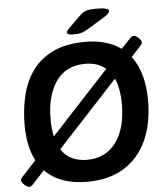

<svg xmlns="http://www.w3.org/2000/svg" viewBox="-59 -923 848 982"><g transform="rotate(-5 365.5 -432.0)"><path d="M345 -750Q312 -750 312 -762Q312 -770 327 -785L387 -844Q403 -860 421 -865.5Q439 -871 472 -871Q536 -871 536 -854Q536 -847 527.5 -838.5Q519 -830 498 -818L419 -770Q399 -758 385 -754Q371 -750 345 -750ZM50 7Q45 7 36 1Q27 -5 19.5 -14Q12 -23 12 -30Q12 -37 21 -47L94 -126Q55 -199 55 -311Q55 -385 71 -456Q87 -527 126 -583.5Q165 -640 232.5 -673.5Q300 -707 403 -707Q456 -707 502 -694Q548 -681 584 -655L632 -706Q642 -716 651 -716Q660 -716 674.5 -703Q689 -690 689 -680Q689 -672 680 -662L631 -609Q662 -569 678.5 -512Q695 -455 695 -381Q695 -262 655 -175Q615 -88 538 -40.5Q461 7 350 7Q208 7 133 -71L70 -3Q60 7 50 7ZM190 -327Q190 -278 199 -239L496 -560Q456 -595 391 -595Q292 -595 241 -522.5Q190 -450 190 -327ZM358 -105Q454 -105 507 -177Q560 -249 560 -373Q560 -454 536 -506L226 -171Q247 -137 281 -121Q315 -105 358 -105Z"/></g></svg>

Font: Asap SemiBold
Style: Italic
Weight: 600
Italic angle: -6°
Designer: Pablo Cosgaya
Foundry: Omnibus-Type
Version: Version 3.001; ttfautohint (v1.8.3)